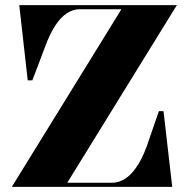

<svg xmlns="http://www.w3.org/2000/svg" viewBox="-20 -728 735 748"><path d="M26 0 453 -692H290Q264 -692 240 -676Q216 -660 195 -628Q174 -596 155 -544L106 -415H88L55 -708H669L242 -16H416Q445 -16 471 -34Q497 -52 520 -90Q543 -128 562 -188L599 -295H617L651 0Z"/></svg>

Font: Kalnia SemiBold
Style: Regular
Weight: 600
Designer: Frida Medrano
Foundry: Frida Medrano
Version: Version 1.105